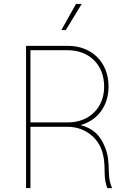

<svg xmlns="http://www.w3.org/2000/svg" viewBox="-20 -962 636 982"><path d="M113.3 0H135.7V-313.5H325.2C403.8 -313.5 470.2 -269 497.6 -201.2C513.2 -161.6 515.1 -120.6 515.1 -82C515.6 -46.4 519 -26.9 528.8 0L553.2 0.5C542 -25.4 537.6 -47.4 536.6 -86.9C535.2 -135.3 534.2 -166.5 516.6 -210C493.2 -268.6 458 -304.7 392.1 -322.3C478.5 -346.2 535.2 -419.4 535.2 -519.5C535.2 -644.5 448.7 -727.5 327.1 -727.5H113.3ZM293.9 -808.1H316.4L397.9 -941.9H368.7ZM135.7 -335.9V-705.1H327.1C435.5 -705.1 512.7 -631.3 512.7 -519.5C512.7 -409.2 435.5 -335.9 327.1 -335.9Z"/></svg>

Font: Raveo Thin
Style: Regular
Weight: 100
Designer: Jakub Foglar, Rasmus Andersson (Inter)
Foundry: Jakubfoglar.com
Version: Version 1.100;Glyphs 3.2.3 (3260)